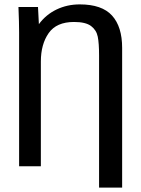

<svg xmlns="http://www.w3.org/2000/svg" viewBox="-20 -757 640 874"><path d="M64 -725H153L157 -647Q189 -690.5 237.5 -713.8Q286 -737 343 -737Q444 -737 490 -686.2Q536 -635.5 536 -539V97H431V-505Q431 -560 425 -590Q419 -620 394.5 -638.5Q370 -657 317 -657Q237 -657 201.5 -606.2Q166 -555.5 166 -477V0H67V-610Q67 -653 64 -725Z"/></svg>

Font: JuliaMono
Style: Regular
Weight: 400
Monospace: yes
Designer: cormullion
Foundry: corm
Version: Version 0.055; ttfautohint (v1.8.4)